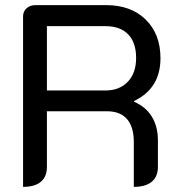

<svg xmlns="http://www.w3.org/2000/svg" viewBox="-20 -720 706 749"><path d="M70 -656Q70 -675 83.5 -687.5Q97 -700 118 -700H394Q491 -700 548.5 -643.5Q606 -587 606 -493Q606 -375 503 -326V-323Q548 -304 572 -265.5Q596 -227 596 -172V-69Q596 -31 572 -11Q548 9 502 9V-166Q502 -225 475.5 -255.5Q449 -286 397 -286H163V-69Q163 -31 139.5 -11Q116 9 70 9ZM391 -367Q446 -367 478.5 -401Q511 -435 511 -494Q511 -554 480 -586Q449 -618 391 -618H163V-367Z"/></svg>

Font: K2D
Style: Regular
Weight: 400
Version: Version 1.000; ttfautohint (v1.6)